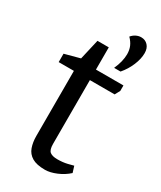

<svg xmlns="http://www.w3.org/2000/svg" viewBox="-185 -785 714 853"><g transform="rotate(30 171.5 -358.0)"><path d="M199 4Q156 4 132.5 -10Q109 -24 100 -49.5Q91 -75 91 -107V-441H13V-484L91 -505L115 -609H173V-495H314V-467L300 -441H173V-114Q173 -83 185.5 -73.5Q198 -64 223 -64Q251 -64 274 -69.5Q297 -75 303 -77L313 -45Q289 -23 257 -9.5Q225 4 199 4ZM239 -542Q249 -564 254 -584.5Q259 -605 259 -623Q259 -645 251.5 -662.5Q244 -680 228 -696Q238 -708 250.5 -714Q263 -720 276 -720Q297 -720 310.5 -705.5Q324 -691 324 -666Q324 -637 310 -603.5Q296 -570 272 -542Z"/></g></svg>

Font: Faustina
Style: Regular
Weight: 400
Designer: Alfonso Garcia
Foundry: http://www.omnibus-type.com
Version: Version 1.200